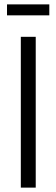

<svg xmlns="http://www.w3.org/2000/svg" viewBox="-20 -856 257 876"><path d="M75 0V-688H143V0ZM12 -786V-836H205V-786Z"/></svg>

Font: Saira Condensed
Style: Regular
Weight: 400
Width: 3
Designer: Hector Gatti with collaboration of the Omnibus-Type team
Foundry: Omnibus-Type
Version: Version 1.101